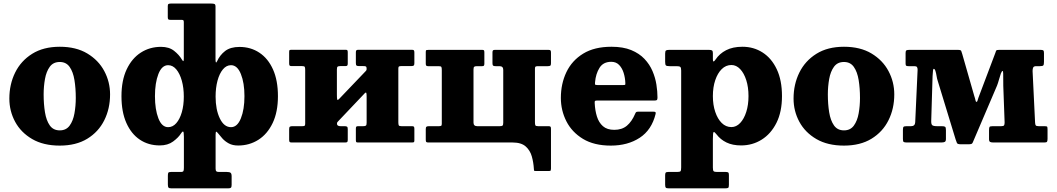

<svg xmlns="http://www.w3.org/2000/svg" viewBox="-20 -800 5934 1078"><path d="M32.5 -246.5Q32.5 -326.5 65 -392.5Q97.5 -458.5 160.8 -498Q224 -537.5 315.5 -537.5Q407 -537.5 470 -499.8Q533 -462 565.5 -401Q598 -340 598 -270Q598 -190 565.5 -124.8Q533 -59.5 470 -21Q407 17.5 315.5 17.5Q224 17.5 160.8 -19.2Q97.5 -56 65 -116.2Q32.5 -176.5 32.5 -246.5ZM225 -270Q225 -215.5 232.5 -169.5Q240 -123.5 259.5 -95.8Q279 -68 315.5 -68Q351.5 -68 371 -94.8Q390.5 -121.5 398 -163.5Q405.5 -205.5 405.5 -250Q405.5 -304.5 398 -350.5Q390.5 -396.5 371 -424.2Q351.5 -452 315.5 -452Q279 -452 259.5 -425.2Q240 -398.5 232.5 -356.5Q225 -314.5 225 -270Z M662 -260Q662 -348.5 691.2 -410.5Q720.5 -472.5 770.8 -504.8Q821 -537 884 -537Q929 -537 957.2 -514.8Q985.5 -492.5 1001 -466Q1006 -457.5 1008.8 -456.8Q1011.5 -456 1012 -469V-675Q1012 -683 1009.8 -685.8Q1007.5 -688.5 1000 -688.5H937.5Q927.5 -688.5 924.8 -691.5Q922 -694.5 922 -704V-766Q922 -775 926 -777.5Q930 -780 938.5 -780H1167Q1178.5 -780 1184.2 -777.5Q1190 -775 1190 -763V-468.5Q1190 -438 1198.5 -455.5Q1214.5 -491 1244.2 -513.8Q1274 -536.5 1324.5 -536.5Q1387.5 -536.5 1436.2 -504.2Q1485 -472 1512.8 -410.2Q1540.5 -348.5 1540.5 -260Q1540.5 -171.5 1511 -109.5Q1481.5 -47.5 1430.8 -15.2Q1380 17 1317 17Q1286 17 1264.5 5.2Q1243 -6.5 1228.5 -22.8Q1214 -39 1204 -52Q1196.5 -61 1193.8 -60.8Q1191 -60.5 1190.5 -44.5V146.5Q1190.5 157.5 1194.5 161.5Q1198.5 165.5 1209.5 165.5H1254Q1268.5 165.5 1274.5 170Q1280.5 174.5 1280.5 190V238.5Q1280.5 250 1276.5 253.8Q1272.5 257.5 1261 257.5H942.5Q929.5 257.5 926 253.2Q922.5 249 922.5 235.5V187Q922.5 174.5 925 170Q927.5 165.5 939.5 165.5H994.5Q1007.5 165.5 1010 160.2Q1012.5 155 1012.5 141.5V-32.5Q1012.5 -61 1007.8 -61.5Q1003 -62 995 -49Q981.5 -27.5 951.8 -5.5Q922 16.5 877 16.5Q813.5 16.5 765.2 -15.8Q717 -48 689.5 -109.8Q662 -171.5 662 -260ZM1190.5 -257.5Q1190.5 -184.5 1214.2 -135.2Q1238 -86 1277 -86Q1312.5 -86 1332.5 -135.8Q1352.5 -185.5 1352.5 -260Q1352.5 -334.5 1332.5 -384.2Q1312.5 -434 1277 -434Q1251 -434 1231.5 -410.5Q1212 -387 1201.2 -347Q1190.5 -307 1190.5 -257.5ZM850 -260Q850 -185.5 869.2 -135.8Q888.5 -86 924 -86Q950 -86 969.8 -108.5Q989.5 -131 1000.8 -169.8Q1012 -208.5 1012 -257.5Q1012 -307 1000.8 -347Q989.5 -387 969.8 -410.5Q950 -434 924 -434Q888.5 -434 869.2 -384.2Q850 -334.5 850 -260Z M2216.5 -114Q2216.5 -101 2219 -96.2Q2221.5 -91.5 2234.5 -91.5H2293.5Q2302 -91.5 2304.2 -88.2Q2306.5 -85 2306.5 -76.5V-11Q2306.5 -3 2303 -1.5Q2299.5 0 2291 0H1989Q1981 0 1979.5 -3.8Q1978 -7.5 1978 -15.5V-77Q1978 -85.5 1980.2 -88.5Q1982.5 -91.5 1990.5 -91.5H2018.5Q2030.5 -91.5 2034.5 -94.8Q2038.5 -98 2038.5 -111V-256.5Q2038.5 -271 2037 -277.2Q2035.5 -283.5 2028.5 -277L1880 -120.5Q1877 -117.5 1874.5 -114.5Q1872 -111.5 1872 -105Q1872 -91.5 1892.5 -91.5H1915Q1925 -91.5 1928.8 -88.5Q1932.5 -85.5 1932.5 -74.5V-15Q1932.5 -6 1929.8 -3Q1927 0 1918.5 0H1617.5Q1608.5 0 1606 -3.2Q1603.5 -6.5 1603.5 -16V-75.5Q1603.5 -86 1607.8 -88.8Q1612 -91.5 1621.5 -91.5H1676.5Q1686.5 -91.5 1690 -93.8Q1693.5 -96 1693.5 -105.5V-406.5Q1693.5 -419.5 1691.2 -424.2Q1689 -429 1675.5 -429H1616.5Q1608.5 -429 1606 -432.2Q1603.5 -435.5 1603.5 -444V-509.5Q1603.5 -518 1607.2 -519.2Q1611 -520.5 1619 -520.5H1921.5Q1929 -520.5 1930.8 -517Q1932.5 -513.5 1932.5 -505V-443.5Q1932.5 -435.5 1930 -432.2Q1927.5 -429 1920 -429H1891.5Q1879.5 -429 1875.5 -425.8Q1871.5 -422.5 1871.5 -409.5V-269Q1871.5 -249.5 1873 -242.2Q1874.5 -235 1884 -244.5L2034 -401.5Q2037 -404.5 2037.8 -408Q2038.5 -411.5 2038.5 -413.5Q2038.5 -425 2034 -427Q2029.5 -429 2017.5 -429H1995.5Q1985.5 -429 1981.8 -432Q1978 -435 1978 -446V-505.5Q1978 -514.5 1980.8 -517.5Q1983.5 -520.5 1992 -520.5H2292.5Q2301.5 -520.5 2304 -517.2Q2306.5 -514 2306.5 -504.5V-445Q2306.5 -434.5 2302.5 -431.8Q2298.5 -429 2288.5 -429H2233.5Q2224 -429 2220.2 -426.8Q2216.5 -424.5 2216.5 -415Z M2805.5 -408Q2805.5 -428.5 2784.5 -428.5H2762.5Q2752.5 -428.5 2748.8 -431.5Q2745 -434.5 2745 -445.5V-505Q2745 -514 2747.8 -517Q2750.5 -520 2759 -520H3059.5Q3068.5 -520 3071 -516.8Q3073.5 -513.5 3073.5 -504V-444.5Q3073.5 -434 3069.5 -431.2Q3065.5 -428.5 3055.5 -428.5H3000.5Q2991 -428.5 2987.2 -426.2Q2983.5 -424 2983.5 -414.5V-114Q2983.5 -101 2986 -96.2Q2988.5 -91.5 3001.5 -91.5H3060.5Q3069 -91.5 3071.2 -88.2Q3073.5 -85 3073.5 -76.5V146.5Q3073.5 153 3072.2 156.5Q3071 160 3064 160H2987Q2979.5 160 2978.5 157.8Q2977.5 155.5 2977.5 148.5Q2975.5 112.5 2966 78.5Q2956.5 44.5 2931.5 22.2Q2906.5 0 2857.5 0H2384.5Q2375.5 0 2373 -3.2Q2370.5 -6.5 2370.5 -16V-75.5Q2370.5 -86 2374.8 -88.8Q2379 -91.5 2388.5 -91.5H2443.5Q2453.5 -91.5 2457 -93.8Q2460.5 -96 2460.5 -105.5V-406Q2460.5 -419 2458.2 -423.8Q2456 -428.5 2442.5 -428.5H2383.5Q2375.5 -428.5 2373 -431.8Q2370.5 -435 2370.5 -443.5V-509Q2370.5 -517.5 2374.2 -518.8Q2378 -520 2386 -520H2688.5Q2696 -520 2697.8 -516.5Q2699.5 -513 2699.5 -504.5V-443Q2699.5 -434.5 2697 -431.5Q2694.5 -428.5 2687 -428.5H2658.5Q2646.5 -428.5 2642.5 -425.2Q2638.5 -422 2638.5 -409V-112Q2638.5 -91.5 2659.5 -91.5H2785.5Q2797.5 -91.5 2801.5 -94.8Q2805.5 -98 2805.5 -111Z M3129 -250Q3129 -330 3160.2 -395.2Q3191.5 -460.5 3254.5 -499Q3317.5 -537.5 3413 -537.5Q3478.5 -537.5 3524 -518.8Q3569.5 -500 3598.5 -469.2Q3627.5 -438.5 3643.5 -401Q3659.5 -363.5 3665.5 -325Q3671.5 -286.5 3671.5 -253Q3671.5 -242 3668.5 -238.8Q3665.5 -235.5 3654 -235.5H3331.5Q3322 -235.5 3320.2 -232.5Q3318.5 -229.5 3319 -220.5Q3321 -179.5 3331.5 -145.8Q3342 -112 3365.2 -91.5Q3388.5 -71 3429 -71Q3472 -71 3499.8 -94.2Q3527.5 -117.5 3546 -161Q3548 -166.5 3551 -169.8Q3554 -173 3562.5 -173H3648Q3657.5 -173 3660 -170.5Q3662.5 -168 3661 -160.5Q3639 -70.5 3571.8 -26.5Q3504.5 17.5 3409.5 17.5Q3315.5 17.5 3253.2 -20.2Q3191 -58 3160 -119Q3129 -180 3129 -250ZM3334.5 -322.5H3477.5Q3488 -322.5 3489.8 -324Q3491.5 -325.5 3491 -334.5Q3490 -363.5 3481.5 -390.8Q3473 -418 3456 -435.5Q3439 -453 3412 -453Q3367 -453 3346 -419.2Q3325 -385.5 3321 -339Q3320 -329 3321.2 -325.8Q3322.5 -322.5 3334.5 -322.5Z M3714.5 -453V-499Q3714.5 -513.5 3719.5 -516.8Q3724.5 -520 3737.5 -520H3961Q3972 -520 3977.2 -517Q3982.5 -514 3982.5 -502.5V-467Q3982.5 -444 3997 -465Q4019.5 -499 4057 -518.2Q4094.5 -537.5 4148.5 -537.5Q4211.5 -537.5 4261.8 -505.2Q4312 -473 4341.2 -411.2Q4370.5 -349.5 4370.5 -260.5Q4370.5 -172 4339.5 -110.2Q4308.5 -48.5 4256.5 -16Q4204.5 16.5 4141 16.5Q4093 16.5 4059 0Q4025 -16.5 4003 -45.5Q3992 -60 3987.2 -58.8Q3982.5 -57.5 3982.5 -20V140.5Q3982.5 156.5 3986.5 161Q3990.5 165.5 4007 165.5H4055Q4065 165.5 4068.8 168.5Q4072.5 171.5 4072.5 182.5V238Q4072.5 251.5 4068.5 254.5Q4064.5 257.5 4050.5 257.5H3735.5Q3721.5 257.5 3718 253.5Q3714.5 249.5 3714.5 236.5V184Q3714.5 173.5 3717.5 169.5Q3720.5 165.5 3732 165.5H3781.5Q3797.5 165.5 3801 161Q3804.5 156.5 3804.5 140V-404.5Q3804.5 -420.5 3799.2 -424.5Q3794 -428.5 3778.5 -428.5H3739.5Q3723 -428.5 3718.8 -432.8Q3714.5 -437 3714.5 -453ZM3982.5 -260.5Q3982.5 -211 3995.8 -171.8Q4009 -132.5 4032.2 -109.5Q4055.5 -86.5 4086.5 -86.5Q4114 -86.5 4135.8 -109.5Q4157.5 -132.5 4170 -171.8Q4182.5 -211 4182.5 -260.5Q4182.5 -310.5 4170 -349.8Q4157.5 -389 4135.8 -412Q4114 -435 4086.5 -435Q4055.5 -435 4032.2 -412Q4009 -389 3995.8 -349.8Q3982.5 -310.5 3982.5 -260.5Z M4435.5 -246.5Q4435.5 -326.5 4468 -392.5Q4500.5 -458.5 4563.8 -498Q4627 -537.5 4718.5 -537.5Q4810 -537.5 4873 -499.8Q4936 -462 4968.5 -401Q5001 -340 5001 -270Q5001 -190 4968.5 -124.8Q4936 -59.5 4873 -21Q4810 17.5 4718.5 17.5Q4627 17.5 4563.8 -19.2Q4500.5 -56 4468 -116.2Q4435.5 -176.5 4435.5 -246.5ZM4628 -270Q4628 -215.5 4635.5 -169.5Q4643 -123.5 4662.5 -95.8Q4682 -68 4718.5 -68Q4754.5 -68 4774 -94.8Q4793.5 -121.5 4801 -163.5Q4808.5 -205.5 4808.5 -250Q4808.5 -304.5 4801 -350.5Q4793.5 -396.5 4774 -424.2Q4754.5 -452 4718.5 -452Q4682 -452 4662.5 -425.2Q4643 -398.5 4635.5 -356.5Q4628 -314.5 4628 -270Z M5114 -428.5H5081.5Q5071.5 -428.5 5068 -431Q5064.5 -433.5 5064.5 -443.5V-503Q5064.5 -515 5069.5 -517.5Q5074.5 -520 5085.5 -520H5358Q5374.5 -520 5376.8 -514.2Q5379 -508.5 5382.5 -497L5450 -261.5Q5455 -247 5456.8 -237.5Q5458.5 -228 5462.5 -228Q5466 -228 5467.8 -233.5Q5469.5 -239 5473.5 -251.5L5568.5 -503Q5571.5 -513 5573.8 -516.5Q5576 -520 5590 -520H5823.5Q5834 -520 5837.8 -516.8Q5841.5 -513.5 5841.5 -502V-453.5Q5841.5 -437.5 5837.8 -433Q5834 -428.5 5818.5 -428.5H5798Q5784.5 -428.5 5781 -421.2Q5777.5 -414 5777.5 -401.5L5791.5 -112.5Q5792 -100 5795.5 -95.8Q5799 -91.5 5812.5 -91.5H5842.5Q5856.5 -91.5 5859 -89.2Q5861.5 -87 5861.5 -72.5V-21Q5861.5 -8.5 5858.5 -4.2Q5855.5 0 5843.5 0H5557Q5545 0 5539 -3.2Q5533 -6.5 5533 -19V-67.5Q5533 -82 5535.5 -86.8Q5538 -91.5 5553 -91.5H5601Q5614 -91.5 5617.2 -96Q5620.5 -100.5 5620.5 -112.5L5613 -318Q5612.5 -331 5612.8 -350.8Q5613 -370.5 5612.5 -386Q5612 -401.5 5610 -401.5Q5604.5 -401.5 5599.2 -386.8Q5594 -372 5588.8 -352.8Q5583.5 -333.5 5578 -319.5L5445 -8Q5442 1 5438 5.5Q5434 10 5421 10H5374Q5356 10 5352.8 2.8Q5349.5 -4.5 5345.5 -17L5244.5 -347.5Q5241 -357.5 5238.5 -373.2Q5236 -389 5232.2 -401.2Q5228.5 -413.5 5222.5 -413.5Q5220 -413.5 5218.5 -404.5Q5217 -395.5 5216 -372.5L5208.5 -124Q5207.5 -103.5 5213.8 -97.5Q5220 -91.5 5241.5 -91.5H5268Q5282 -91.5 5286.5 -88Q5291 -84.5 5291 -69.5V-20Q5291 -7 5284.8 -3.5Q5278.5 0 5265 0H5071.5Q5057.5 0 5053.5 -3.2Q5049.5 -6.5 5049.5 -20V-70.5Q5049.5 -84.5 5053.2 -88Q5057 -91.5 5070.5 -91.5H5095Q5117.5 -91.5 5118.5 -113.5L5132 -408.5Q5132 -418.5 5128.5 -423.5Q5125 -428.5 5114 -428.5Z"/></svg>

Font: Besley* Heavy
Style: Regular
Weight: 800
Designer: Owen Earl
Foundry: indestructible type*
Version: Version 3.000; ttfautohint (v1.8.3)